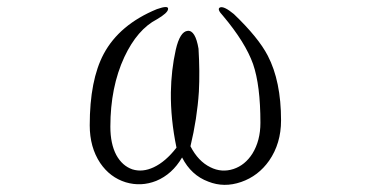

<svg xmlns="http://www.w3.org/2000/svg" viewBox="-20 -506 1040 536"><path d="M511.7 -97.7Q530.3 -174.8 535.2 -250Q538.1 -305.7 534.2 -370.1Q525.4 -421.9 503.9 -419.9Q482.4 -418 470.7 -367.2Q458 -310.5 457 -248Q456.1 -173.8 472.7 -93.8Q442.4 -54.7 409.2 -39.1Q377.9 -24.4 349.6 -33.2Q321.3 -43 304.7 -73.2Q288.1 -104.5 288.1 -152.3Q288.1 -262.7 327.1 -346.7Q363.3 -423.8 418 -452.1Q448.2 -469.7 449.2 -480.5Q451.2 -492.2 418 -480.5Q313.5 -437.5 269.5 -355.5Q230.5 -282.2 230.5 -156.2Q230.5 -94.7 259.8 -50.8Q287.1 -10.7 331.1 2.9Q374 15.6 416 -1Q460.9 -19.5 488.3 -66.4Q513.7 -16.6 561.5 1Q605.5 18.6 653.3 2Q701.2 -14.6 731.4 -57.6Q764.6 -105.5 764.6 -169.9Q764.6 -279.3 727.5 -350.6Q701.2 -401.4 632.8 -466.8Q605.5 -489.3 594.7 -485.4Q584 -481.4 602.5 -461.9Q665 -387.7 686.5 -327.1Q707 -267.6 707 -163.1Q707 -113.3 684.6 -77.1Q664.1 -44.9 631.8 -34.2Q598.6 -23.4 567.4 -39.1Q533.2 -55.7 511.7 -97.7Z"/></svg>

Font: BatangChe
Style: Regular
Weight: 400
Monospace: yes
Version: Version 2.21